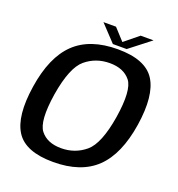

<svg xmlns="http://www.w3.org/2000/svg" viewBox="-142 -907 953 1028"><g transform="rotate(20 335.0 -393.0)"><path d="M274 5Q432.5 5 519 -78.2Q605.5 -161.5 633 -337.5Q660 -513 606.5 -597Q553 -681 395 -681Q237 -681 150 -597.5Q63 -514 36 -337.5Q9 -162 62.5 -78.5Q116 5 274 5ZM289 -79Q209.5 -79 171 -128.2Q132.5 -177.5 157.5 -337.5Q184 -499 242.5 -547.8Q301 -596.5 380 -596.5Q459 -596.5 498 -547.8Q537 -499 511.5 -337.5Q485.5 -177.5 426.8 -128.2Q368 -79 289 -79ZM359.5 -698H438L557.5 -791H484L403.5 -725.5L343.5 -791H272Z"/></g></svg>

Font: Anybody Thin Medium
Style: Italic
Weight: 500
Italic angle: -10°
Version: Version 1.113;gftools[0.9.25]